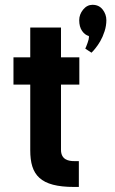

<svg xmlns="http://www.w3.org/2000/svg" viewBox="-20 -759 472 787"><path d="M416 -676.3C416 -691.9 411.1 -706.5 400.9 -719.7C390.6 -732.9 377 -739.3 358.9 -739.3C344.7 -739.3 331.5 -732.9 320.8 -719.7C310.1 -706.5 304.7 -691.9 304.7 -676.3C304.7 -658.2 308.6 -643.6 316.4 -632.3C324.2 -621.1 333.5 -614.3 344.2 -611.3C344.7 -610.4 344.7 -609.4 344.7 -607.4C344.7 -601.6 342.8 -593.8 338.9 -583C335 -572.3 332 -564.5 329.6 -559.6L355 -543C359.9 -547.4 364.7 -553.2 371.1 -561C377.4 -568.8 384.3 -578.6 391.1 -590.3C397.9 -602.1 403.8 -615.7 408.7 -630.9C413.6 -646 416 -661.6 416 -676.3ZM104 -412.1V-143.1C104 -41.5 144.5 7.3 284.2 7.3H303.2V-98.6H284.2C262.2 -98.6 230 -103.5 230 -145V-412.1H305.2V-523.9H230V-646H104V-523.9H35.2V-412.1Z"/></svg>

Font: Tuffy
Style: Bold
Weight: 700
Designer: Thatcher Ulrich, Karoly Barta, Michael Everson
Version: Version 001.270